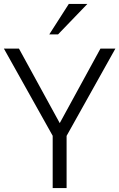

<svg xmlns="http://www.w3.org/2000/svg" viewBox="-22 -964 611 984"><path d="M0 0ZM330.6 -943.8H425.8L275.4 -787.6H230.5ZM248 -268.1 -2 -714.8H75.2L284.2 -333L492.7 -714.8H569.3L319.3 -267.6V0H248Z"/></svg>

Font: Pontano Sans
Style: Regular
Weight: 400
Foundry: vernon adams
Version: 1.0